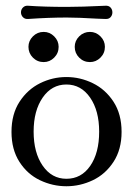

<svg xmlns="http://www.w3.org/2000/svg" viewBox="-20 -648 463 668"><path d="M20 -189Q20 -251 48 -294Q76 -337 119.5 -358.5Q163 -380 211 -380Q259 -380 303 -358.5Q347 -337 375 -294Q403 -251 403 -189Q403 -128 375 -85Q347 -42 303 -21Q259 0 211 0Q163 0 119 -21Q75 -42 47.5 -85Q20 -128 20 -189ZM325 -190Q325 -263 293.5 -308.5Q262 -354 211 -354Q160 -354 128.5 -308.5Q97 -263 97 -190Q97 -117 128.5 -71.5Q160 -26 211 -26Q263 -26 294 -71Q325 -116 325 -190ZM79 -485Q79 -506 94.5 -521.5Q110 -537 132 -537Q153 -537 168.5 -521.5Q184 -506 184 -485Q184 -463 168.5 -447.5Q153 -432 132 -432Q110 -432 94.5 -447.5Q79 -463 79 -485ZM240 -485Q240 -506 255.5 -521.5Q271 -537 293 -537Q314 -537 329.5 -521.5Q345 -506 345 -485Q345 -463 329.5 -447.5Q314 -432 293 -432Q271 -432 255.5 -447.5Q240 -463 240 -485ZM53 -605Q53 -615 60 -622Q67 -629 78 -628Q135 -624 212 -624Q262 -624 346 -628Q358 -629 364.5 -622Q371 -615 371 -605Q371 -595 364.5 -588Q358 -581 346 -582L319 -583Q251 -587 212 -587Q150 -587 78 -582Q67 -581 60 -588Q53 -595 53 -605Z"/></svg>

Font: Hina Mincho
Style: Regular
Weight: 400
Designer: satsuyako
Foundry: satsuyako
Version: Version 1.100